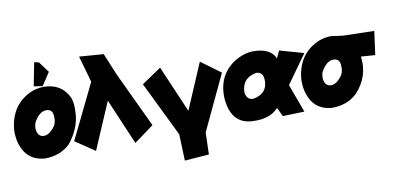

<svg xmlns="http://www.w3.org/2000/svg" viewBox="-90 -961 2911 1419"><g transform="rotate(-10 1365.5 -251.5)"><path d="M264.2 -515.1Q396 -512.2 448.2 -400.4Q463.9 -355.5 460.9 -301.3Q460.9 -174.8 369.1 -63Q294.4 8.3 178.7 8.3Q43.5 -2.4 3.4 -135.7Q-9.3 -178.7 -8.8 -233.4Q6.3 -431.6 178.2 -501Q223.6 -515.1 264.2 -515.1ZM148.9 -215.3Q155.8 -157.7 201.7 -157.7Q244.1 -157.7 287.1 -218.3Q301.8 -244.6 299.8 -283.7Q299.8 -341.3 249.5 -341.3Q197.8 -341.3 156.2 -265.6Q147.5 -240.2 148.9 -215.3ZM224.1 -706.1 258.8 -698.7 318.8 -617.7 255.9 -521.5 189.9 -531.2Z M560.5 18.6 414.1 -80.1 614.3 -491.2 558.1 -689.5 740.7 -675.8 809.1 -511.2 1004.4 -96.7 857.4 11.2 710.9 -331.5Z M1133.8 -504.9 1284.2 -154.8 1430.7 -497.6 1577.6 -389.6 1382.3 24.9 1377.4 189.5 1194.8 203.1 1187.5 4.9 987.3 -406.2Z M1831.1 -504.9Q1960.9 -504.9 1996.1 -422.9L2022 -477.1L2202.6 -426.3L2049.3 -212.4L2127.4 0L1964.8 4.9L1933.1 -62Q1869.6 9.3 1741.7 2.9Q1579.6 -1.5 1563 -196.3Q1554.2 -372.1 1690.4 -460.9Q1764.6 -504.9 1831.1 -504.9ZM1715.3 -215.3Q1724.6 -159.2 1771.5 -159.2Q1874.5 -176.3 1879.4 -267.6Q1883.3 -341.8 1827.6 -343.8Q1717.3 -325.7 1715.3 -215.3Z M2418.9 -515.1Q2439.5 -512.7 2503.4 -503.4L2739.7 -497.6L2715.8 -320.3L2609.9 -328.1Q2629.9 -176.8 2523.9 -63Q2449.2 8.3 2333.5 8.3Q2198.2 -2.4 2158.2 -135.7Q2145.5 -178.7 2146 -233.4Q2161.1 -431.6 2333 -501Q2378.4 -515.1 2418.9 -515.1ZM2303.7 -215.3Q2310.5 -157.7 2356.4 -157.7Q2398.9 -157.7 2441.9 -218.3Q2456.5 -244.6 2454.6 -283.7Q2454.6 -341.3 2404.3 -341.3Q2352.5 -341.3 2311 -265.6Q2302.2 -240.2 2303.7 -215.3Z"/></g></svg>

Font: Lapsus Pro (theguybrush.com)
Style: Bold
Weight: 700
Designer: Jose Roses
Version: Version 1.00 February 9, 2018, initial release